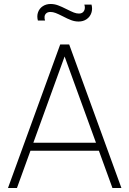

<svg xmlns="http://www.w3.org/2000/svg" viewBox="-20 -943 649 963"><path d="M282 -720H327L589 0H544L289 -701H319L65 0H20ZM120 -227H488V-187H120ZM294.5 -861.5Q273 -872.5 259.2 -877.8Q245.5 -883 233 -883Q219.5 -883 212 -876.2Q204.5 -869.5 203.5 -859.5Q202.5 -849.5 206 -840H170Q164 -862.5 170.8 -881.5Q177.5 -900.5 194.5 -911.8Q211.5 -923 234 -923Q253 -923 271.2 -916.2Q289.5 -909.5 315 -896.5Q337 -885.5 350.2 -880.2Q363.5 -875 376 -875Q394 -875 401.5 -888.5Q409 -902 403 -920H439Q445 -898 438.2 -878.2Q431.5 -858.5 414.5 -846.8Q397.5 -835 374 -835Q355.5 -835 337.2 -841.8Q319 -848.5 294.5 -861.5Z"/></svg>

Font: Tap Sans
Style: Regular
Weight: 400
Designer: Tap Payments
Foundry: Tap Payments
Version: Version 1.001;Glyphs 3.1.2 (3151)